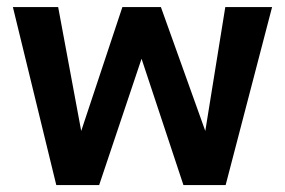

<svg xmlns="http://www.w3.org/2000/svg" viewBox="-20 -533 821 553"><path d="M17.1 -512.7H147.5L213.9 -155.8L332.5 -512.7H443.4L571.3 -155.8L628.9 -512.7H763.7L629.9 0H508.3L387.7 -363.8L265.6 0H142.1Z"/></svg>

Font: SansationBold
Style: Bold
Weight: 700
Designer: Bernd Montag
Version: Version 1.301